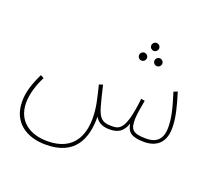

<svg xmlns="http://www.w3.org/2000/svg" viewBox="-136 -785 1336 1199"><g transform="rotate(20 532.0 -186.0)"><path d="M710 -550C725 -550 737 -562 737 -577C737 -591 725 -603 710 -603C696 -603 684 -591 684 -577C684 -562 696 -550 710 -550ZM659 -467C674 -467 686 -479 686 -494C686 -508 674 -520 659 -520C645 -520 633 -508 633 -494C633 -479 645 -467 659 -467ZM761 -467C776 -467 788 -479 788 -494C788 -508 776 -520 761 -520C747 -520 735 -508 735 -494C735 -479 747 -467 761 -467ZM275 231C466 231 522 108 521 -44C537 -16 564 5 617 5C670 5 706 -12 727 -73C736 -21 759 5 850 5C900 5 984 -15 984 -137C984 -203 965 -277 938 -363L913 -353C947 -245 959 -190 959 -131C959 -39 906 -19 851 -19C757 -19 746 -46 746 -110C746 -144 758 -202 764 -238L739 -242C715 -17 670 -19 618 -19C560 -19 538 -42 519 -108C507 -151 503 -168 485 -244L460 -236C481 -151 496 -93 496 -23C496 77 460 207 277 207C162 207 72 148 72 26C72 -29 90 -92 122 -155L100 -167C56 -76 46 -23 46 28C46 162 144 231 275 231Z"/></g></svg>

Font: Noto Sans Arabic SemCond Thin
Style: Regular
Weight: 100
Width: 4
Designer: Monotype Design Team, Nadine Chahine, Nizar Qandah and Khaled Hosny
Foundry: Monotype Imaging Inc.
Version: Version 2.012